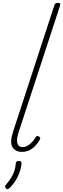

<svg xmlns="http://www.w3.org/2000/svg" viewBox="-20 -1035 438 1330"><path d="M132 17Q87 17 66.5 -15.5Q46 -48 71 -124L357 -1000Q360 -1008 365 -1011.5Q370 -1015 381 -1015Q390 -1015 395 -1011Q400 -1007 397 -999L108 -116Q92 -64 101 -40Q110 -16 136 -16Q154 -16 170.5 -25.5Q187 -35 201.5 -50Q216 -65 225 -81Q227 -87 233 -91Q239 -95 248 -90Q257 -86 258.5 -79.5Q260 -73 255 -66Q243 -45 225.5 -26Q208 -7 185 5Q162 17 132 17ZM22 270Q16 264 15.5 258.5Q15 253 20 246Q40 223 54.5 200.5Q69 178 78 153.5Q87 129 89 99Q90 88 95.5 84Q101 80 110 80Q120 80 124.5 84Q129 88 129 96Q129 111 122 138.5Q115 166 97.5 199.5Q80 233 47 267Q42 272 35 274.5Q28 277 22 270Z"/></svg>

Font: Playwrite RO Thin
Style: Regular
Weight: 250
Version: Version 1.002